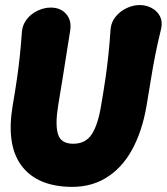

<svg xmlns="http://www.w3.org/2000/svg" viewBox="-20 -717 660 760"><path d="M181 -687Q220 -687 242 -661.5Q264 -636 258 -597Q249 -539 241.5 -493Q234 -447 227 -401.5Q220 -356 210 -298Q198 -224 209.5 -186Q221 -148 270 -148Q319 -148 343.5 -186Q368 -224 380 -298Q390 -356 397 -403.5Q404 -451 409 -499Q414 -547 418 -604Q421 -631 438.5 -652Q456 -673 481.5 -685Q507 -697 533 -697Q559 -697 581 -685Q603 -673 613.5 -652Q624 -631 618 -604Q604 -547 594.5 -499Q585 -451 577.5 -403.5Q570 -356 560 -298Q543 -198 502.5 -124Q462 -50 396.5 -11Q331 28 241 22Q117 14 61 -67Q5 -148 30 -298Q40 -356 46.5 -401Q53 -446 58 -491.5Q63 -537 67 -594Q70 -621 87 -642Q104 -663 129.5 -675Q155 -687 181 -687Z"/></svg>

Font: Winky Sans ExtraBold
Style: Italic
Weight: 800
Italic angle: -8.97852°
Designer: Simon Atzbach
Foundry: typofactur
Version: Version 1.205